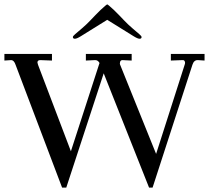

<svg xmlns="http://www.w3.org/2000/svg" viewBox="-25 -842 949 872"><path d="M306 -674Q306 -678 316.5 -687Q327 -696 347.5 -713.5Q368 -731 385 -749L408 -773L432 -797Q459 -822 462 -822Q465 -822 492 -797L516 -773L539 -749Q556 -731 576.5 -713.5Q597 -696 607.5 -687Q618 -678 618 -674Q618 -666 609 -666Q600 -666 581 -678L462 -752L343 -678Q324 -666 315 -666Q306 -666 306 -674ZM751 -597H904V-567L874 -569Q856 -570 849 -548L668 10H652L446 -509L276 10H257L46 -547Q39 -569 25 -569L-5 -567V-597H211V-567L158 -569Q145 -569 145 -558Q145 -556 148 -547L297 -155L427 -556Q419 -570 406 -569L365 -567V-597H573V-567L531 -569Q523 -569 520.5 -561Q518 -553 521 -547L684 -143L814 -549Q817 -557 814 -563.5Q811 -570 803 -569L751 -567Z"/></svg>

Font: Unna
Style: Regular
Weight: 400
Designer: Jorge de Buen U.
Foundry: Omnibus-Type
Version: Version 2.006;PS 002.006;hotconv 1.0.70;makeotf.lib2.5.58329